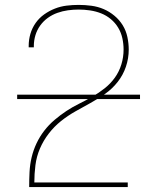

<svg xmlns="http://www.w3.org/2000/svg" viewBox="-20 -763 640 783"><path d="M99 0V-1Q99 -31 100.5 -61.5Q102 -92 109 -121.5Q116 -151 129 -178.5Q142 -206 160.5 -230Q179 -254 202.5 -274Q226 -294 251 -310.5Q276 -327 303.5 -340.5Q331 -354 357 -369Q383 -384 407 -403Q431 -422 448.5 -446.5Q466 -471 475 -500.5Q484 -530 484 -561Q484 -584 479 -607Q474 -630 462 -650Q450 -670 432 -685Q414 -700 392.5 -708.5Q371 -717 347.5 -720.5Q324 -724 301 -724Q279 -724 257 -721Q235 -718 214 -710.5Q193 -703 175 -690Q157 -677 144 -659Q131 -641 124.5 -619.5Q118 -598 118 -576V-570H97V-576Q97 -601 104 -625Q111 -649 125.5 -669.5Q140 -690 160.5 -704.5Q181 -719 204 -728Q227 -737 251.5 -740Q276 -743 301 -743Q327 -743 353 -739.5Q379 -736 402.5 -726Q426 -716 446.5 -699Q467 -682 480.5 -660Q494 -638 499.5 -612Q505 -586 505 -561Q505 -525 493.5 -491Q482 -457 460 -429Q438 -401 409 -380.5Q380 -360 349 -343Q318 -326 287 -308.5Q256 -291 228.5 -269Q201 -247 179 -218.5Q157 -190 143 -157.5Q129 -125 124.5 -89.5Q120 -54 120 -19H501V0ZM551 -359H50V-377H551Z"/></svg>

Font: Iosevka Aile Thin
Style: Regular
Weight: 100
Designer: Belleve Invis
Foundry: Belleve Invis
Version: Version 31.1.0; ttfautohint (v1.8.4)